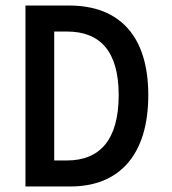

<svg xmlns="http://www.w3.org/2000/svg" viewBox="-20 -674 621 694"><path d="M72 0H235C410 0 516 -113 516 -330C516 -546 410 -654 230 -654H72ZM176 -94V-560H222C341 -560 409 -490 409 -330C409 -169 341 -94 222 -94Z"/></svg>

Font: Falling Sky
Style: Condensed
Weight: 400
Designer: Paul D. Hunt
Foundry: Adobe Systems Incorporated
Version: Version 1.02